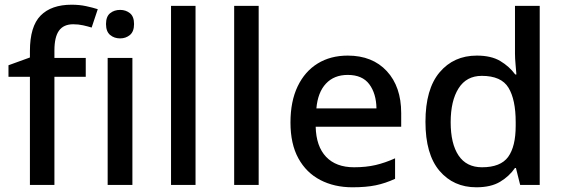

<svg xmlns="http://www.w3.org/2000/svg" viewBox="-20 -785 2392 815"><path d="M344 -459H211V0H107V-459H16V-508L107 -541V-568Q107 -673 152.5 -719Q198 -765 284 -765Q317 -765 345 -759Q373 -753 395 -746L369 -668Q353 -673 333 -677.5Q313 -682 291 -682Q250 -682 230.5 -655Q211 -628 211 -571V-539H344Z M490 -743Q514 -743 531.5 -729Q549 -715 549 -683Q549 -651 531.5 -636.5Q514 -622 490 -622Q465 -622 447.5 -636.5Q430 -651 430 -683Q430 -715 447.5 -729Q465 -743 490 -743ZM542 -539V0H437V-539Z M810 0H706V-760H810Z M1078 0H974V-760H1078Z M1456 -549Q1561 -549 1622 -483Q1683 -417 1683 -305V-247H1320Q1322 -164 1364 -119.5Q1406 -75 1483 -75Q1534 -75 1574.5 -84.5Q1615 -94 1657 -113V-26Q1616 -7 1575 1.5Q1534 10 1476 10Q1399 10 1339.5 -21Q1280 -52 1246.5 -113Q1213 -174 1213 -265Q1213 -355 1243.5 -418.5Q1274 -482 1328.5 -515.5Q1383 -549 1456 -549ZM1456 -467Q1398 -467 1363.5 -430Q1329 -393 1323 -325H1578Q1577 -388 1547.5 -427.5Q1518 -467 1456 -467Z M2002 10Q1905 10 1845.5 -60Q1786 -130 1786 -268Q1786 -407 1846 -478Q1906 -549 2004 -549Q2065 -549 2103.5 -526Q2142 -503 2167 -469H2172Q2171 -483 2168.5 -510.5Q2166 -538 2166 -557V-760H2271V0H2188L2170 -72H2166Q2142 -37 2103 -13.5Q2064 10 2002 10ZM2026 -75Q2105 -75 2137 -119Q2169 -163 2169 -251V-267Q2169 -362 2138.5 -412.5Q2108 -463 2025 -463Q1960 -463 1926.5 -410Q1893 -357 1893 -266Q1893 -175 1926.5 -125Q1960 -75 2026 -75Z"/></svg>

Font: Noto Sans Syriac Medium
Style: Regular
Weight: 500
Designer: Patrick Giasson and the Monotype Design Team
Foundry: Monotype Imaging Inc.
Version: Version 3.000; ttfautohint (v1.8.4.7-5d5b)